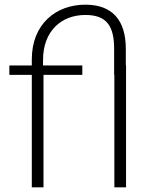

<svg xmlns="http://www.w3.org/2000/svg" viewBox="-20 -801 664 821"><path d="M116 -547V-521H20V-481H116V0H166V-481H332V-521H164V-544C164 -669 243 -737 345 -737C436 -737 468 -690 468 -592V-481H469V0H519V-522H518V-592C518 -715 460 -781 345 -781C220 -781 116 -699 116 -547Z"/></svg>

Font: Chess Sans Light
Style: Regular
Weight: 300
Designer: Wolf Bōese
Foundry: Wolf Bōese
Version: Version 7.223;Glyphs 3.3 (3306)